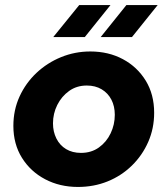

<svg xmlns="http://www.w3.org/2000/svg" viewBox="-20 -729 663 761"><path d="M289 12Q217 12 159 -18.5Q101 -49 67 -103.5Q33 -158 33 -230Q33 -293 57.5 -346.5Q82 -400 124.5 -440Q167 -480 222 -502.5Q277 -525 338 -525Q410 -525 467 -494.5Q524 -464 557.5 -409.5Q591 -355 591 -282Q591 -220 567.5 -166.5Q544 -113 502.5 -72.5Q461 -32 406.5 -10Q352 12 289 12ZM301 -123Q342 -123 372 -144.5Q402 -166 418.5 -200.5Q435 -235 435 -274Q435 -308 421.5 -334Q408 -360 383 -375Q358 -390 324 -390Q284 -390 254 -368.5Q224 -347 207 -313Q190 -279 190 -240Q190 -207 203.5 -180Q217 -153 242 -138Q267 -123 301 -123ZM379 -582 481 -709H605L503 -582ZM191 -582 294 -709H418L316 -582Z"/></svg>

Font: MuseoModerno
Style: Bold Italic
Weight: 700
Italic angle: -9°
Designer: Pablo Cosgaya, Héctor Gatti, Marcela Romero, and the Authors of The MuseoModerno Project.
Foundry: Omnibus-Type Team
Version: Version 1.003